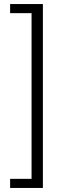

<svg xmlns="http://www.w3.org/2000/svg" viewBox="-20 -782 330 949"><path d="M30 147V102H136V-717H30V-762H192V147Z"/></svg>

Font: Post Grotesk Light
Style: Light
Weight: 300
Version: Version 1.0